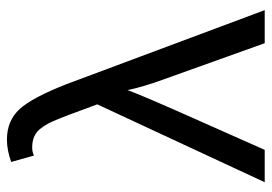

<svg xmlns="http://www.w3.org/2000/svg" viewBox="-132 -632 765 540"><g transform="rotate(-90 250.0 -362.5)"><path d="M7 0 226 -471Q194 -559 182 -587Q172 -612 161 -626Q143 -654 105 -654Q92 -654 82 -649L64 -713Q97 -725 127 -725Q180 -725 213 -689Q245 -654 283 -557L491 0H398L297 -282Q275 -342 266 -386Q263 -376 247 -338Q222 -278 98 0Z"/></g></svg>

Font: Libra Sans
Style: Regular
Weight: 400
Foundry: Context Ltd
Version: Version 1.002